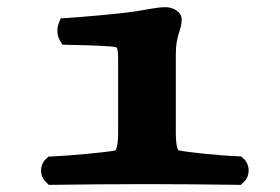

<svg xmlns="http://www.w3.org/2000/svg" viewBox="-20 -513 780 535"><path d="M469.9 -360.6C469.9 -419.5 486.3 -426.6 486.3 -458.5C486.3 -479.6 463.8 -493 440.6 -493C419.7 -493 389.4 -486.3 358.2 -481.5C307.2 -473.7 208.4 -465.7 165.6 -462.9L149.1 -461.9L143.6 -447.9C137.6 -432.5 138.7 -415.1 146.8 -400.5L153.6 -388.4L168.6 -388.1C246.8 -386.7 291.7 -384.4 304.3 -381.3C306.8 -378 309.2 -372 309.2 -351.1V-143.8C309.2 -108.2 303.9 -96.3 301.3 -93.7C274.9 -88.3 166.7 -78.6 125.2 -77.1L115.4 -76.8L108.5 -70.5C89.8 -53.7 89.8 -22.1 108.5 -5.3L116.1 2.2L126.8 2C168.1 1 338.9 0 391.3 0C440.2 0 598.2 1 640.6 2L651.3 2.2L658.8 -5.3C677.5 -22.2 677.5 -54 658.8 -70.9L651.9 -77.2L642.1 -77.6C595.8 -79.1 498.3 -89 477 -94.3C476.2 -94.9 469.9 -103.7 469.9 -144.7Z"/></svg>

Font: Linux Libertine Mono O 
Style: Mono Bold
Weight: 400
Designer: Philipp H. Poll
Foundry: Philipp H. Poll
Version: Version 5.1.7